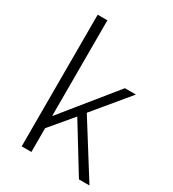

<svg xmlns="http://www.w3.org/2000/svg" viewBox="-191 -899 903 1004"><g transform="rotate(30 260.5 -397.5)"><path d="M99.6 0V-794.9H158.2V-218.8H160.2L415 -533.2H481.4L306.6 -322.3L508.8 0H445.3L273.4 -280.3L158.2 -143.6V0Z"/></g></svg>

Font: Gen Shin Gothic Light
Style: Regular
Weight: 200
Designer: [Source Han Sans]
Ryoko NISHIZUKA  (kana & ideographs); Paul D. Hunt (Latin, Greek & Cyrillic); Wenlong ZHANG  (bopomofo
Version: Version 1.002.20150607